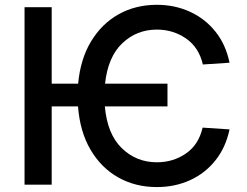

<svg xmlns="http://www.w3.org/2000/svg" viewBox="-20 -757 1012 787"><path d="M666.5 -414.1V-320.8H409.7Q419.9 -207 479.5 -149.4Q539.1 -91.8 623 -91.8Q689.5 -91.8 741.9 -127.7Q794.4 -163.6 810.5 -233.9L920.9 -226.6Q905.3 -152.8 863.3 -99.9Q821.3 -46.9 759.3 -18.6Q697.3 9.8 623 9.8Q534.7 9.8 464.6 -29.8Q394.5 -69.3 351.1 -143.3Q307.6 -217.3 299.8 -320.8H191.9V0H80.6V-727.5H191.9V-414.1H300.3Q309.6 -515.1 353.3 -587.4Q397 -659.7 466.3 -698.5Q535.6 -737.3 623 -737.3Q695.8 -737.3 757.8 -709.2Q819.8 -681.2 862.5 -628.2Q905.3 -575.2 920.9 -500L811.5 -492.7Q795.4 -562.5 742.7 -599.1Q689.9 -635.7 623 -635.7Q540.5 -635.7 481.4 -579.8Q422.4 -523.9 410.6 -414.1Z"/></svg>

Font: Inter Medium
Style: Regular
Weight: 500
Designer: Rasmus Andersson
Foundry: rsms
Version: Version 4.001;git-9221beed3